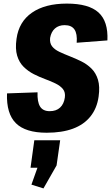

<svg xmlns="http://www.w3.org/2000/svg" viewBox="-20 -731 618 1069"><path d="M240 8Q122 8 68.5 -45Q15 -98 19 -211L189 -217Q187 -164 203 -138Q219 -112 257 -112Q293 -112 314.5 -132Q336 -152 341 -188Q345 -217 330.5 -235Q316 -253 289.5 -266Q263 -279 231.5 -290.5Q200 -302 168.5 -318Q137 -334 112 -358.5Q87 -383 75.5 -421Q64 -459 72 -515Q85 -610 158 -660.5Q231 -711 352 -711Q474 -711 528.5 -661.5Q583 -612 578 -506L407 -493Q411 -543 394.5 -567Q378 -591 340 -591Q307 -591 286 -572.5Q265 -554 259 -520Q256 -491 270 -473Q284 -455 310.5 -442.5Q337 -430 369 -417.5Q401 -405 432.5 -389.5Q464 -374 489 -349.5Q514 -325 525.5 -287Q537 -249 529 -193Q520 -128 483.5 -82.5Q447 -37 386 -14.5Q325 8 240 8ZM315 50 295 190 222 318 155 297 223 106 285 203H150L171 50Z"/></svg>

Font: Pathway Extreme Condensed ExtraBold
Style: Italic
Weight: 800
Width: 3
Italic angle: -8°
Version: Version 1.001;gftools[0.9.26]